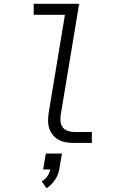

<svg xmlns="http://www.w3.org/2000/svg" viewBox="-20 -755 640 1014"><path d="M371 0Q349 0 328.5 -3.5Q308 -7 290 -16.5Q272 -26 259.5 -41.5Q247 -57 240.5 -76Q234 -95 234 -116.5Q234 -138 237 -159L323 -677H158V-735H398L301 -150Q298 -132 299.5 -114.5Q301 -97 310.5 -83.5Q320 -70 336.5 -64Q353 -58 371 -58H465V0ZM226 239 200 203Q218 193 230 176Q242 159 245 140H208L222 56H307L293 140Q288 169 270 195.5Q252 222 226 239Z"/></svg>

Font: Iosevka SS04 Light Extended
Style: Italic
Weight: 300
Width: 7
Italic angle: -9°
Monospace: yes
Designer: Belleve Invis
Foundry: Belleve Invis
Version: Version 19.0.0; ttfautohint (v1.8.4)